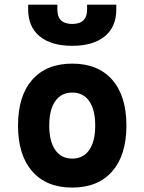

<svg xmlns="http://www.w3.org/2000/svg" viewBox="-20 -803 626 832"><path d="M293 9.8Q181.2 9.8 119.6 -60.5Q58.1 -130.9 58.1 -258.8Q58.1 -387.2 119.6 -457.3Q181.2 -527.3 293 -527.3Q404.8 -527.3 466.3 -457.3Q527.8 -387.2 527.8 -258.8Q527.8 -130.9 466.3 -60.5Q404.8 9.8 293 9.8ZM293 -115.7Q340.8 -115.7 366.7 -153.1Q392.6 -190.4 392.6 -258.8Q392.6 -327.6 366.7 -364.7Q340.8 -401.9 293 -401.9Q245.6 -401.9 219.5 -364.7Q193.4 -327.6 193.4 -258.8Q193.4 -190.4 219.5 -153.1Q245.6 -115.7 293 -115.7ZM293 -604.5Q202.1 -604.5 152.1 -645.5Q102.1 -686.5 102.1 -761.7V-782.7H228.5V-761.7Q228.5 -699.2 293 -699.2Q357.4 -699.2 357.4 -761.7V-782.7H483.9V-761.7Q483.9 -686.5 433.8 -645.5Q383.8 -604.5 293 -604.5Z"/></svg>

Font: Cascadia Code PL
Style: Bold
Weight: 700
Monospace: yes
Designer: Aaron Bell
Foundry: Saja Typeworks
Version: Version 2404.023; ttfautohint (v1.8.4)